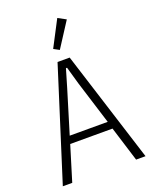

<svg xmlns="http://www.w3.org/2000/svg" viewBox="-170 -1036 904 1130"><g transform="rotate(-20 282.5 -471.0)"><path d="M541 0H482L414 -219H149L82 0H23L244 -698H320ZM401 -266 317 -535 285 -647H278L245 -535L163 -266ZM381 -915 281 -760 246 -779 331 -942Z"/></g></svg>

Font: IBM Plex Sans Condensed Light
Style: Regular
Weight: 300
Width: 3
Designer: Mike Abbink, Paul van der Laan, Pieter van Rosmalen
Foundry: Bold Monday
Version: Version 3.201